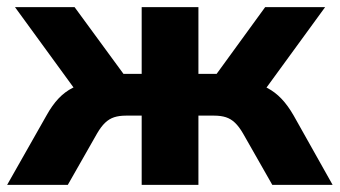

<svg xmlns="http://www.w3.org/2000/svg" viewBox="-21 -518 952 538"><path d="M-1 0 109 -194Q125 -223 143 -242Q161 -261 183 -272Q205 -283 233 -286L209 -240L21 -498H188L325 -311H376V-498H535V-311H586L722 -498H890L702 -240L678 -286Q706 -283 728 -271.5Q750 -260 768 -241Q786 -222 802 -194L911 0H742L660 -144Q649 -163 637.5 -174Q626 -185 612 -189.5Q598 -194 579 -194H535V0H376V-194H332Q313 -194 299 -189.5Q285 -185 273.5 -174Q262 -163 251 -144L169 0Z"/></svg>

Font: Nunito Sans 9pt ExtraBold
Style: Regular
Weight: 800
Version: Version 3.101;gftools[0.9.27]